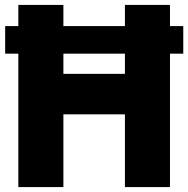

<svg xmlns="http://www.w3.org/2000/svg" viewBox="-20 -760 765 780"><path d="M724.5 -654V-542H670.5V0H487.5V-295.5H237.5V0H54.5V-542H1V-654H54.5V-740H237.5V-654H487.5V-740H670.5V-654ZM487.5 -460V-542H237.5V-460Z"/></svg>

Font: Encode Sans Semi Condensed ExBd
Style: Regular
Weight: 800
Width: 4
Designer: Multiple Designers
Foundry: Impallari Type
Version: Version 2.000